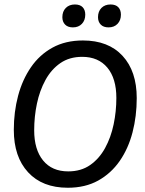

<svg xmlns="http://www.w3.org/2000/svg" viewBox="-20 -848 665 880"><path d="M290.8 12.5Q174.2 12.5 108.8 -58.3Q43.3 -129.2 43.3 -252.5Q43.3 -335 62.9 -408.8Q82.5 -482.5 121.7 -539.6Q160.8 -596.7 220.4 -629.6Q280 -662.5 360 -662.5Q476.7 -662.5 541.7 -592.1Q606.7 -521.7 606.7 -398.3Q606.7 -315.8 587.5 -241.7Q568.3 -167.5 528.8 -110.4Q489.2 -53.3 430 -20.4Q370.8 12.5 290.8 12.5ZM292.5 -62.5Q351.7 -62.5 393.3 -91.7Q435 -120.8 461.7 -169.6Q488.3 -218.3 500.8 -277.9Q513.3 -337.5 513.3 -399.2Q513.3 -488.3 472.1 -537.9Q430.8 -587.5 356.7 -587.5Q298.3 -587.5 256.7 -558.8Q215 -530 188.3 -481.2Q161.7 -432.5 149.2 -372.9Q136.7 -313.3 136.7 -250.8Q136.7 -162.5 177.5 -112.5Q218.3 -62.5 292.5 -62.5ZM314.2 -722.5Q290.8 -722.5 278.3 -735.4Q265.8 -748.3 265.8 -769.2Q265.8 -795.8 281.7 -811.7Q297.5 -827.5 323.3 -827.5Q346.7 -827.5 358.8 -815Q370.8 -802.5 370.8 -780.8Q370.8 -755 355.4 -738.8Q340 -722.5 314.2 -722.5ZM477.5 -722.5Q454.2 -722.5 441.7 -735.4Q429.2 -748.3 429.2 -769.2Q429.2 -795.8 445 -811.7Q460.8 -827.5 486.7 -827.5Q510 -827.5 522.1 -815Q534.2 -802.5 534.2 -780.8Q534.2 -755 518.8 -738.8Q503.3 -722.5 477.5 -722.5Z"/></svg>

Font: Familjen Grotesk GF
Style: Italic
Weight: 400
Designer: Anders Wikstroem, Jonas Baeckman, Matilda Gysing, Kristian Moeller
Foundry: Familjen STHML AB
Version: Version 2.000; Beta; Release 4; Build 6